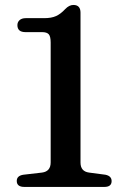

<svg xmlns="http://www.w3.org/2000/svg" viewBox="-20 -736 491 756"><path d="M80.5 -609.5Q48.5 -609.5 48.5 -637Q48.5 -649 57.2 -656.8Q66 -664.5 81.5 -664.5H154Q182.5 -664.5 200.8 -672.8Q219 -681 237 -700.5Q252.5 -716.5 269 -716.5Q297 -716.5 297 -686V-96Q297 -61 330.5 -56.5L395 -48Q419.5 -43 419.5 -23Q419.5 0 391 0H76Q46 0 46 -23.5Q46 -44 72 -48L145.5 -56.5Q179.5 -61 179.5 -96.5V-568.5Q179.5 -592.5 172 -601Q164.5 -609.5 146 -609.5Z"/></svg>

Font: Fraunces 9pt S050
Style: Regular
Weight: 400
Version: Version 1.000; ttfautohint (v1.8.3)